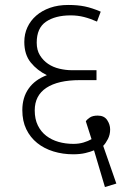

<svg xmlns="http://www.w3.org/2000/svg" viewBox="-20 -658 504 774"><path d="M424 -136Q424 -115 415 -97.5Q406 -80 396 -70L449 82L403 96L359 -52Q345 -46 324 -41Q303 -36 275 -36Q233 -36 195.5 -47.5Q158 -59 130 -81.5Q102 -104 86 -137Q70 -170 70 -214Q70 -265 95.5 -301Q121 -337 169 -355Q130 -374 104 -406Q78 -438 78 -489Q78 -521 90.5 -548Q103 -575 126 -595Q149 -615 181.5 -626.5Q214 -638 255 -638Q293 -638 322 -632Q351 -626 386 -611L371 -571Q344 -583 318.5 -589.5Q293 -596 265 -596Q203 -596 165.5 -570.5Q128 -545 128 -486Q128 -456 141 -435Q154 -414 174 -400.5Q194 -387 219.5 -381Q245 -375 269 -375H369V-335H302Q214 -335 167 -304Q120 -273 120 -213Q120 -178 132.5 -152.5Q145 -127 166.5 -110.5Q188 -94 216 -86Q244 -78 276 -78Q298 -78 316.5 -83.5Q335 -89 349 -97L326 -169Q331 -177 342.5 -184.5Q354 -192 374 -192Q400 -192 412 -174Q424 -156 424 -136Z"/></svg>

Font: Mukta ExtraLight
Style: Regular
Weight: 275
Designer: Girish Dalvi and Yashodeep Gholap
Foundry: Ek Type
Version: Version 2.538;PS 1.002;hotconv 16.6.51;makeotf.lib2.5.65220;